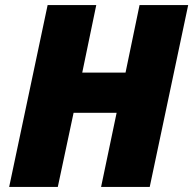

<svg xmlns="http://www.w3.org/2000/svg" viewBox="-20 -734 759 754"><path d="M16 0H207L269 -291H438L377 0H568L719 -714H528L473 -449H303L358 -714H167Z"/></svg>

Font: Noto Sans Black
Style: Italic
Weight: 900
Italic angle: -12°
Designer: Monotype Design Team
Foundry: Monotype Imaging Inc.
Version: Version 2.013